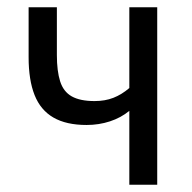

<svg xmlns="http://www.w3.org/2000/svg" viewBox="-20 -510 529 530"><path d="M337 0V-204Q314 -185 283.5 -175Q253 -165 219 -165Q163 -165 127.5 -185.5Q92 -206 75.5 -247.5Q59 -289 59 -352V-490H137V-358Q137 -314 146 -285.5Q155 -257 178 -244Q201 -231 241 -231Q270 -231 293 -240Q316 -249 337 -267V-490H414V0Z"/></svg>

Font: Nunito Sans 10pt Condensed
Style: Regular
Weight: 400
Width: 3
Designer: Vernon Adams
Foundry: Vernon Adams
Version: Version 3.101;gftools[0.9.27]